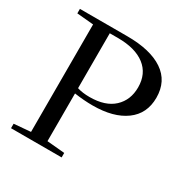

<svg xmlns="http://www.w3.org/2000/svg" viewBox="-153 -794 898 924"><g transform="rotate(30 295.5 -331.5)"><path d="M30.3 0V-24.9L122.6 -32.7V-629.9L30.3 -638.2V-663.1H293.5Q422.4 -663.1 492.7 -615.7Q563 -568.4 563 -476.6Q563 -387.7 496.8 -339.4Q430.7 -291 314.9 -291Q267.1 -291 213.4 -298.8V-33.7L311.5 -24.9V0ZM282.2 -318.8Q369.6 -318.8 415.8 -362.1Q461.9 -405.3 461.9 -475.6Q461.9 -551.3 408.7 -592.3Q355.5 -633.3 258.8 -633.3H213.4V-328.1Q242.7 -318.8 282.2 -318.8Z"/></g></svg>

Font: Elstob
Style: Regular
Weight: 400
Designer: Peter S. Baker
Version: Version 1.015